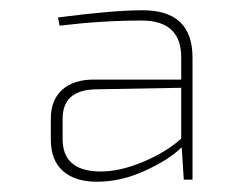

<svg xmlns="http://www.w3.org/2000/svg" viewBox="-20 -620 484 374"><path d="M96 -570 93 -586Q200 -600 258 -600Q355 -600 355 -508V-270H338L334 -333Q308 -308 261.5 -287Q215 -266 169 -266Q126 -266 102.5 -287Q79 -308 79 -348V-389Q79 -425 101 -445Q123 -465 163 -465H333V-508Q333 -580 256 -580Q179 -580 96 -570ZM102 -389V-349Q102 -288 172 -286Q211 -285 257 -304Q303 -323 333 -350V-449L165 -446Q102 -444 102 -389Z"/></svg>

Font: Exo 2.0 Thin
Style: Regular
Weight: 250
Designer: Natanael Gama
Version: Version 1.001;PS 001.001;hotconv 1.0.70;makeotf.lib2.5.58329